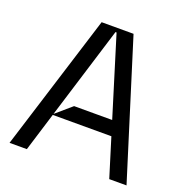

<svg xmlns="http://www.w3.org/2000/svg" viewBox="-130 -846 931 964"><g transform="rotate(20 336.0 -363.5)"><path d="M648.4 0H556.1L492.5 -206H179.3L115.8 0H23.4L250.7 -727.3H421.2ZM181.1 -212 264.9 -284.1H468.4L338.8 -704.5H333.1Z"/></g></svg>

Font: Riot Sans
Style: Regular
Weight: 400
Designer: Rasmus Andersson
Foundry: rsms
Version: Version 4.001